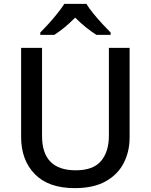

<svg xmlns="http://www.w3.org/2000/svg" viewBox="-20 -961 778 991"><path d="M649 -252Q649 -178 618 -118.5Q587 -59 524.5 -24.5Q462 10 366 10Q230 10 159.5 -62.5Q89 -135 89 -254V-714H197V-259Q197 -82 371 -82Q461 -82 501.5 -130Q542 -178 542 -260V-714H649ZM426 -941Q439 -919 461.5 -891.5Q484 -864 508.5 -837.5Q533 -811 551 -793V-781H478Q452 -797 423.5 -820Q395 -843 368 -870Q314 -815 260 -781H188V-793Q207 -812 230.5 -838Q254 -864 276 -891.5Q298 -919 312 -941Z"/></svg>

Font: Noto Sans Myanmar Medium
Style: Regular
Weight: 500
Designer: Monotype Design Team
Foundry: Monotype Imaging Inc.
Version: Version 2.107; ttfautohint (v1.8.4.7-5d5b)